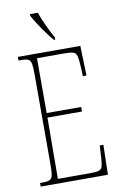

<svg xmlns="http://www.w3.org/2000/svg" viewBox="-101 -986 650 1041"><g transform="rotate(-10 224.5 -465.5)"><path d="M36 0V-20H53Q78 -20 90 -26Q102 -32 105.5 -51Q109 -70 109 -108V-606Q109 -645 105.5 -663.5Q102 -682 90 -688Q78 -694 53 -694H36V-714H380L385 -550H365L363 -600Q361 -641 356.5 -660Q352 -679 336.5 -684Q321 -689 287 -689H137V-387H327V-362H137L135 -25H314Q347 -25 361 -29.5Q375 -34 379.5 -49Q384 -64 386 -94L390 -164H410L406 0ZM245 -771Q229 -789 208 -817.5Q187 -846 168.5 -875Q150 -904 141 -921V-931H184Q196 -897 215.5 -855Q235 -813 252 -784V-771Z"/></g></svg>

Font: Noto Serif Ethiopic ExtraCondensed Thin
Style: Regular
Weight: 100
Width: 2
Designer: Monotype Design Team
Foundry: Monotype Imaging Inc.
Version: Version 2.102; ttfautohint (v1.8.4.7-5d5b)